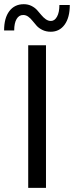

<svg xmlns="http://www.w3.org/2000/svg" viewBox="-34 -909 358 929"><path d="M211.4 -755.4Q189.5 -755.4 172.1 -763.7Q154.8 -772 143.8 -783.9Q132.8 -795.9 123.5 -807.9Q114.3 -819.8 103 -828.1Q91.8 -836.4 78.6 -836.4Q58.1 -836.9 46.4 -817.1Q34.7 -797.4 34.7 -761.7H-14.2Q-14.2 -821.8 11.2 -855.2Q36.6 -888.7 81.1 -888.7Q101.6 -888.7 118.2 -880.4Q134.8 -872.1 145.5 -860.1Q156.2 -848.1 166 -836.2Q175.8 -824.2 187.5 -815.9Q199.2 -807.6 212.4 -807.6Q230.5 -807.6 241.9 -828.4Q253.4 -849.1 253.4 -884.8H303.7Q303.7 -824.2 278.8 -789.8Q253.9 -755.4 211.4 -755.4ZM102.5 0V-689.9H188.5V0Z"/></svg>

Font: HK Grotesk Medium Legacy
Style: Regular
Weight: 500
Designer: Alfredo Marco Pradil
Foundry: Hanken Design Co.
Version: Version 2.022;PS 002.022;hotconv 1.0.88;makeotf.lib2.5.64775